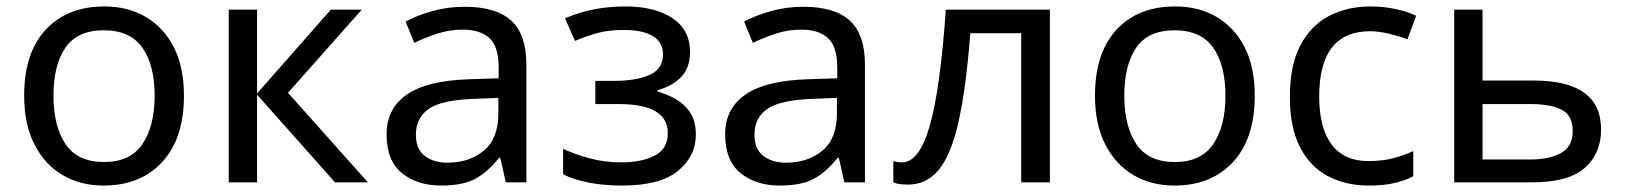

<svg xmlns="http://www.w3.org/2000/svg" viewBox="-20 -566 5043 596"><path d="M551 -269Q551 -136 483.5 -63Q416 10 301 10Q230 10 174.5 -22.5Q119 -55 87 -117.5Q55 -180 55 -269Q55 -402 122 -474Q189 -546 304 -546Q377 -546 432.5 -513.5Q488 -481 519.5 -419.5Q551 -358 551 -269ZM146 -269Q146 -174 183.5 -118.5Q221 -63 303 -63Q384 -63 422 -118.5Q460 -174 460 -269Q460 -364 422 -418Q384 -472 302 -472Q220 -472 183 -418Q146 -364 146 -269Z M1007 -536H1103L874 -278L1122 0H1020L778 -272V0H690V-536H778V-276Z M1422 -545Q1520 -545 1567 -502Q1614 -459 1614 -365V0H1550L1533 -76H1529Q1494 -32 1455.5 -11Q1417 10 1349 10Q1276 10 1228 -28.5Q1180 -67 1180 -149Q1180 -229 1243 -272.5Q1306 -316 1437 -320L1528 -323V-355Q1528 -422 1499 -448Q1470 -474 1417 -474Q1375 -474 1337 -461.5Q1299 -449 1266 -433L1239 -499Q1274 -518 1322 -531.5Q1370 -545 1422 -545ZM1448 -259Q1348 -255 1309.5 -227Q1271 -199 1271 -148Q1271 -103 1298.5 -82Q1326 -61 1369 -61Q1437 -61 1482 -98.5Q1527 -136 1527 -214V-262Z M1921 -546Q2013 -546 2067.5 -509.5Q2122 -473 2122 -405Q2122 -356 2095 -327.5Q2068 -299 2021 -286V-282Q2053 -273 2080 -257Q2107 -241 2123.5 -215Q2140 -189 2140 -148Q2140 -81 2084.5 -35.5Q2029 10 1911 10Q1853 10 1806 0.5Q1759 -9 1728 -25V-104Q1762 -88 1808.5 -75Q1855 -62 1910 -62Q1970 -62 2011.5 -82.5Q2053 -103 2053 -153Q2053 -243 1900 -243H1828V-315H1886Q1955 -315 1996.5 -333.5Q2038 -352 2038 -397Q2038 -435 2006.5 -454Q1975 -473 1916 -473Q1872 -473 1838.5 -464.5Q1805 -456 1765 -439L1734 -509Q1818 -546 1921 -546Z M2473 -545Q2571 -545 2618 -502Q2665 -459 2665 -365V0H2601L2584 -76H2580Q2545 -32 2506.5 -11Q2468 10 2400 10Q2327 10 2279 -28.5Q2231 -67 2231 -149Q2231 -229 2294 -272.5Q2357 -316 2488 -320L2579 -323V-355Q2579 -422 2550 -448Q2521 -474 2468 -474Q2426 -474 2388 -461.5Q2350 -449 2317 -433L2290 -499Q2325 -518 2373 -531.5Q2421 -545 2473 -545ZM2499 -259Q2399 -255 2360.5 -227Q2322 -199 2322 -148Q2322 -103 2349.5 -82Q2377 -61 2420 -61Q2488 -61 2533 -98.5Q2578 -136 2578 -214V-262Z M3239 0H3150V-463H2992Q2979 -294 2956 -190.5Q2933 -87 2895 -40Q2857 7 2799 7Q2786 7 2773.5 5.5Q2761 4 2753 0V-66Q2759 -64 2766 -63Q2773 -62 2780 -62Q2834 -62 2866.5 -177Q2899 -292 2916 -536H3239Z M3875 -269Q3875 -136 3807.5 -63Q3740 10 3625 10Q3554 10 3498.5 -22.5Q3443 -55 3411 -117.5Q3379 -180 3379 -269Q3379 -402 3446 -474Q3513 -546 3628 -546Q3701 -546 3756.5 -513.5Q3812 -481 3843.5 -419.5Q3875 -358 3875 -269ZM3470 -269Q3470 -174 3507.5 -118.5Q3545 -63 3627 -63Q3708 -63 3746 -118.5Q3784 -174 3784 -269Q3784 -364 3746 -418Q3708 -472 3626 -472Q3544 -472 3507 -418Q3470 -364 3470 -269Z M4229 10Q4158 10 4102.5 -19Q4047 -48 4015.5 -109Q3984 -170 3984 -265Q3984 -364 4017 -426Q4050 -488 4106.5 -517Q4163 -546 4235 -546Q4276 -546 4314 -537.5Q4352 -529 4376 -517L4349 -444Q4325 -453 4293 -461Q4261 -469 4233 -469Q4075 -469 4075 -266Q4075 -169 4113.5 -117.5Q4152 -66 4228 -66Q4272 -66 4305.5 -75Q4339 -84 4367 -97V-19Q4340 -5 4307.5 2.5Q4275 10 4229 10Z M4741 -316Q4950 -316 4950 -164Q4950 -89 4899 -44.5Q4848 0 4737 0H4494V-536H4582V-316ZM4862 -159Q4862 -208 4827.5 -225.5Q4793 -243 4731 -243H4582V-71H4733Q4789 -71 4825.5 -91Q4862 -111 4862 -159Z"/></svg>

Font: RS Noto Sans
Style: Regular
Weight: 400
Designer: Monotype Design Team
Foundry: Monotype Imaging Inc.
Version: Version 3.10